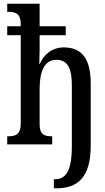

<svg xmlns="http://www.w3.org/2000/svg" viewBox="-20 -780 567 1037"><path d="M271 237H285C394 237 470 184 470 7V-329C470 -465 420 -524 325 -524C260 -524 217 -485 195 -435H192C192 -444 194 -482 194 -513V-590H335V-638H194V-760H19V-716H28C63 -716 92 -706 92 -651V-638H19V-590H92V-112C92 -54 63 -44 28 -44H19V0H262V-44H257C222 -44 194 -52 194 -108V-299C194 -395 220 -457 285 -457C347 -457 368 -407 368 -320V8C368 146 335 188 276 188H271Z"/></svg>

Font: Noto Serif Condensed Medium
Style: Regular
Weight: 500
Width: 3
Designer: Monotype Design Team
Foundry: Monotype Imaging Inc.
Version: Version 2.015